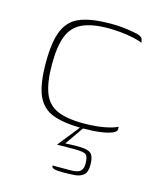

<svg xmlns="http://www.w3.org/2000/svg" viewBox="-94 -473 600 726"><g transform="rotate(15 206.0 -110.0)"><path d="M249 5Q178 5 134 -11Q90 -27 70.5 -71Q51 -115 51 -200Q51 -284 70.5 -328Q90 -372 134 -388.5Q178 -405 249 -405Q275 -405 296.5 -403Q318 -401 343 -396Q358 -394 366 -390Q374 -386 377 -380.5Q380 -375 380 -365Q368 -371 344.5 -376Q321 -381 295 -383.5Q269 -386 248 -386Q183 -386 145 -368.5Q107 -351 91 -310.5Q75 -270 75 -200Q75 -130 90.5 -89Q106 -48 143.5 -31Q181 -14 248 -14Q279 -14 304 -17Q329 -20 348.5 -25Q368 -30 380 -36V-25Q380 -17 364 -10Q348 -3 319 1Q290 5 249 5ZM220 185Q197 185 186.5 182Q176 179 176 170Q181 170 200 170Q219 170 245 170Q275 170 285 160.5Q295 151 295 132Q295 105 286.5 97Q278 89 241 89H211Q205 89 197.5 89Q190 89 183.5 89.5Q177 90 172 90Q174 87 183.5 75Q193 63 205.5 47.5Q218 32 229 18Q240 4 244 -2H256L201 77Q248 74 272.5 76.5Q297 79 305.5 91.5Q314 104 314 132Q314 160 300.5 171Q287 182 265.5 183.5Q244 185 220 185Z"/></g></svg>

Font: Genos Thin
Style: Regular
Weight: 100
Designer: Robert E. Leuschke
Foundry: Robert E. Leuschke
Version: Version 1.010